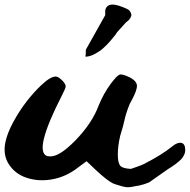

<svg xmlns="http://www.w3.org/2000/svg" viewBox="-68 -721 814 823"><path d="M298 -478H296Q296 -478 296.5 -478ZM434 -583Q431 -578 426 -571Q421 -564 405 -545.5Q389 -527 373.5 -513.5Q358 -500 337 -489Q316 -478 298 -478Q300 -484 300 -508L383 -656Q383 -656 383 -676Q392 -724 480 -681Q481 -680 483.5 -678.5Q486 -677 490 -671Q494 -665 495 -659Q496 -653 490.5 -643.5Q485 -634 471 -624ZM671 -94Q693 -112 709.5 -108.5Q726 -105 726 -77Q726 -68 722 -59Q718 -50 713 -43.5Q708 -37 698.5 -29Q689 -21 683 -16.5Q677 -12 665.5 -4.5Q654 3 652 4Q580 54 578 56Q572 62 548.5 69Q525 76 512 77Q496 81 483 81.5Q470 82 453 77Q436 72 428.5 69.5Q421 67 416 65Q390 52 342 7L303 -30L253 7Q201 43 140 50Q89 56 43 40Q-3 24 -29.5 -16Q-56 -56 -45 -111Q-37 -150 -11 -198Q15 -246 46 -286Q77 -326 109 -356Q148 -393 171 -393Q182 -393 201 -374Q214 -359 213.5 -350.5Q213 -342 198 -313Q75 -73 134 -52L142 -51Q183 -45 255 -119Q327 -193 355 -269Q376 -320 406 -361Q433 -397 444.5 -401Q456 -405 489 -389Q517 -374 519 -355Q520 -335 498 -294Q487 -276 480 -255Q473 -235 469 -220Q466 -210 459 -179Q452 -154 447 -138Q437 -95 437 -58Q437 -21 449 -9Q459 1 493 3Q497 2 519 -6Q541 -14 549 -18Q627 -58 671 -94Z"/></svg>

Font: Beth Ellen
Style: Regular
Weight: 400
Designer: Alyson Diaz
Version: Version 2.000